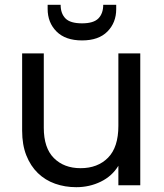

<svg xmlns="http://www.w3.org/2000/svg" viewBox="-20 -770 680 798"><path d="M563 0H472V-81Q446 -38 399 -15Q352 8 297 8Q250 8 209 -6.5Q168 -21 137.5 -50.5Q107 -80 89.5 -124Q72 -168 72 -227V-548H162V-239Q162 -155 204 -113Q246 -71 315 -71Q386 -71 429 -114.5Q472 -158 472 -247V-548H563ZM463 -732Q463 -676 426.5 -639Q390 -602 321 -602Q252 -602 215 -639Q178 -676 178 -733V-750H232Q232 -714 252 -693.5Q272 -673 321 -673Q369 -673 389 -693.5Q409 -714 409 -750H463Z"/></svg>

Font: Poppins
Style: Regular
Weight: 400
Designer: Ninad Kale (Devanagari), Jonny Pinhorn (Latin)
Foundry: Indian Type Foundry
Version: Version 3.002 2017